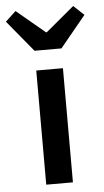

<svg xmlns="http://www.w3.org/2000/svg" viewBox="-92 -788 446 823"><g transform="rotate(-5 131.0 -376.5)"><path d="M73.2 -576.2 -38.1 -710.9 6.8 -752.9 128.9 -650.9H132.8L254.9 -752.9L299.8 -710.9L189 -576.2ZM73.2 0V-491.2H188V0Z"/></g></svg>

Font: SourceSansPro-Semibold
Style: Regular
Weight: 600
Designer: Paul D. Hunt
Foundry: Adobe Systems Incorporated
Version: Version 2.020;PS 2.0;hotconv 1.0.86;makeotf.lib2.5.63406